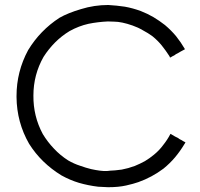

<svg xmlns="http://www.w3.org/2000/svg" viewBox="-20 -739 808 777"><path d="M418 -718.8Q453.1 -716.8 485.4 -711.9Q517.6 -706.1 549.8 -694.3Q577.1 -683.6 600.6 -669.9Q625 -655.3 647.5 -637.7Q672.9 -616.2 692.4 -592.8Q711.9 -568.4 728.5 -540Q726.6 -539.1 725.6 -538.1Q723.6 -537.1 721.7 -536.1Q716.8 -533.2 710.9 -530.3Q705.1 -526.4 699.2 -523.4Q695.3 -521.5 691.4 -519.5Q688.5 -516.6 684.6 -514.6Q680.7 -512.7 676.8 -510.7Q672.9 -507.8 668 -505.9Q667 -507.8 667 -508.8Q666 -510.7 665 -512.7Q650.4 -535.2 634.8 -554.7Q619.1 -574.2 597.7 -591.8Q579.1 -605.5 558.6 -616.2Q539.1 -627.9 516.6 -635.7Q471.7 -651.4 441.4 -651.4Q410.2 -652.3 418 -652.3Q376 -650.4 337.9 -642.6Q298.8 -633.8 261.7 -613.3Q229.5 -593.8 203.1 -567.4Q176.8 -541 156.2 -508.8Q115.2 -436.5 115.2 -352.5Q114.3 -268.6 153.3 -196.3Q172.9 -164.1 198.2 -137.7Q223.6 -110.4 255.9 -89.8Q279.3 -76.2 303.7 -68.4Q328.1 -59.6 348.6 -54.7Q388.7 -45.9 411.1 -46.9Q433.6 -47.9 418 -47.9Q446.3 -48.8 472.7 -52.7Q499 -57.6 525.4 -67.4Q546.9 -76.2 566.4 -86.9Q585.9 -98.6 603.5 -113.3Q625 -130.9 640.6 -152.3Q657.2 -172.9 669.9 -197.3Q671.9 -196.3 673.8 -195.3Q675.8 -194.3 676.8 -193.4Q682.6 -190.4 688.5 -186.5Q694.3 -183.6 700.2 -180.7Q703.1 -178.7 707 -175.8Q710.9 -173.8 714.8 -171.9Q718.8 -169.9 722.7 -167Q726.6 -165 730.5 -163.1Q729.5 -161.1 728.5 -159.2Q727.5 -158.2 726.6 -156.2Q709 -127 688.5 -102.5Q668 -78.1 641.6 -56.6Q618.2 -39.1 592.8 -25.4Q567.4 -11.7 540 -2Q520.5 4.9 490.2 11.7Q460 18.6 418 18.6Q408.2 17.6 397.5 17.6Q386.7 17.6 377 16.6Q336.9 11.7 299.8 1Q263.7 -9.8 228.5 -29.3Q188.5 -53.7 155.3 -85.9Q123 -117.2 97.7 -157.2Q47.9 -244.1 46.9 -345.7Q46.9 -347.7 46.9 -350.6Q46.9 -449.2 93.8 -536.1Q118.2 -576.2 149.4 -608.4Q181.6 -641.6 220.7 -667Q254.9 -686.5 307.6 -702.1Q361.3 -718.8 418 -718.8Z"/></svg>

Font: LeFont
Style: Light
Weight: 300
Designer: Leryon MEDIA
Version: Version 1.0